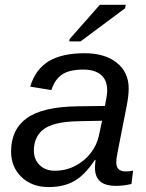

<svg xmlns="http://www.w3.org/2000/svg" viewBox="-20 -756 596 786"><path d="M455.6 4.9Q410.2 4.9 389.4 -13.9Q368.7 -32.7 368.7 -69.8Q368.7 -77.6 369.6 -85.4Q370.6 -93.3 371.1 -101.1H368.2Q327.6 -39.6 284.2 -14.9Q240.7 9.8 179.2 9.8Q110.8 9.8 68.1 -31.2Q25.4 -72.3 25.4 -135.7Q25.4 -226.1 90.1 -272.5Q154.8 -318.8 296.4 -320.8L409.7 -322.3Q418.9 -368.7 418.9 -384.3Q418.9 -428.7 393.1 -450Q367.2 -471.2 321.3 -471.2Q263.2 -471.2 233.4 -450.4Q203.6 -429.7 190.4 -387.2L103.5 -401.4Q125.5 -473.1 179.9 -505.6Q234.4 -538.1 326.2 -538.1Q409.7 -538.1 458.3 -499Q506.8 -460 506.8 -394Q506.8 -361.8 497.6 -317.4L461.4 -132.8Q456.1 -108.4 456.1 -89.8Q456.1 -71.8 466.1 -63Q476.1 -54.2 495.6 -54.2Q509.8 -54.2 524.9 -57.6L518.1 -2.9Q502 1 486.3 2.9Q470.7 4.9 455.6 4.9ZM118.7 -139.6Q118.7 -103 142.3 -80.1Q166 -57.1 203.6 -57.1Q251 -57.1 289.1 -77.6Q327.1 -97.7 352.1 -130.4Q377 -163.1 384.8 -200.7L397.9 -261.7L300.8 -259.8Q242.7 -258.3 209.7 -249.5Q176.8 -240.7 158.2 -226.6Q140.1 -212.9 129.4 -191.4Q118.7 -169.9 118.7 -139.6ZM492.2 -722.2 309.6 -586.4H263.7L265.1 -596.2L388.7 -736.3H494.6Z"/></svg>

Font: Arimo
Style: Italic
Weight: 400
Italic angle: -12°
Designer: Steve Matteson
Foundry: Monotype Imaging Inc.
Version: Version 1.33